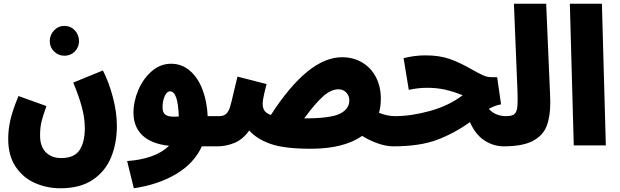

<svg xmlns="http://www.w3.org/2000/svg" viewBox="-20 -780 3324 1030"><path d="M79 -265 229 -211Q208 -152 201.5 -122.5Q195 -93 195 -53Q195 6 226 37Q257 68 308 68Q378 68 406.5 25.5Q435 -17 435 -93Q435 -146 419.5 -204Q404 -262 373 -337L532 -402Q564 -340 585.5 -258.5Q607 -177 607 -105Q607 -13 576.5 62.5Q546 138 478.5 184Q411 230 304 230Q232 230 168 202Q104 174 64 114.5Q24 55 24 -35Q24 -83 35 -133.5Q46 -184 79 -265ZM247 -559Q247 -593 270 -617Q293 -641 326 -641Q359 -641 381.5 -617Q404 -593 404 -559Q404 -527 381.5 -504Q359 -481 326 -481Q293 -481 270 -504Q247 -527 247 -559Z M1232 -78Q1232 5 1147 5H1063Q1021 96 926 153Q831 210 698 230L662 84Q735 79 792.5 58.5Q850 38 887 2Q792 -8 744 -54Q696 -100 696 -175Q696 -236 722 -297Q748 -358 794 -398Q840 -438 898 -438Q956 -438 999.5 -400Q1043 -362 1067 -297.5Q1091 -233 1094 -157H1157Q1192 -157 1212 -134Q1232 -111 1232 -78ZM916 -154Q930 -154 939 -155Q937 -221 925.5 -255.5Q914 -290 892 -290Q875 -290 863.5 -264Q852 -238 852 -205Q852 -177 866 -165.5Q880 -154 916 -154Z M2175 -78Q2175 -40 2151.5 -17.5Q2128 5 2090 5Q2051 5 2006 -11Q1961 -27 1923 -51Q1824 18 1647 18Q1507 18 1433 -7.5Q1359 -33 1317 -80Q1283 -32 1238 -13.5Q1193 5 1147 5L1157 -157Q1180 -157 1193 -169Q1206 -181 1213.5 -204.5Q1221 -228 1233 -282L1254 -369L1410 -329Q1389 -248 1389 -225Q1389 -202 1398 -187.5Q1407 -173 1433 -163Q1633 -473 1815 -473Q1876 -473 1923.5 -444.5Q1971 -416 1997 -365.5Q2023 -315 2023 -251Q2023 -209 2013 -175Q2057 -157 2099 -157Q2135 -157 2155 -134Q2175 -111 2175 -78ZM1854 -242Q1854 -266 1837.5 -283.5Q1821 -301 1796 -301Q1755 -301 1711.5 -261.5Q1668 -222 1612 -145H1615Q1753 -145 1803.5 -170Q1854 -195 1854 -242Z M2767 -78Q2767 -40 2744 -17.5Q2721 5 2682 5Q2628 5 2579.5 -26Q2531 -57 2501 -125Q2418 -65 2325 -30Q2232 5 2090 5L2100 -157Q2187 -157 2287.5 -185Q2388 -213 2462 -269Q2410 -290 2366 -299.5Q2322 -309 2272 -309Q2223 -309 2173 -298L2145 -468Q2205 -483 2262 -483Q2339 -483 2394.5 -463Q2450 -443 2512 -407Q2551 -385 2572.5 -375.5Q2594 -366 2617 -366H2647L2668 -220Q2639 -216 2602 -196Q2621 -175 2645 -166Q2669 -157 2692 -157Q2727 -157 2747 -134Q2767 -111 2767 -78Z M2692 -157Q2720 -157 2733 -163.5Q2746 -170 2751.5 -188Q2757 -206 2757 -244Q2757 -274 2756 -292L2737 -760H2910L2931 -270Q2932 -256 2932 -230Q2932 -153 2912 -102.5Q2892 -52 2837.5 -23.5Q2783 5 2682 5Z M3037 -760H3209L3230 0H3058Z"/></svg>

Font: Noto Sans Arabic CondBlack
Style: Regular
Weight: 900
Width: 3
Designer: Nadine Chahine
Foundry: Monotype Imaging Inc.
Version: Version 1.001